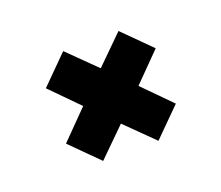

<svg xmlns="http://www.w3.org/2000/svg" viewBox="-56 -443 445 386"><g transform="rotate(-20 166.5 -250.5)"><path d="M225.8 -250 284.2 -190.8 225.8 -132.5 166.7 -190.8 107.5 -132.5 49.2 -190.8 107.5 -250 49.2 -309.2 107.5 -367.5 166.7 -309.2 225.8 -367.5 284.2 -309.2Z"/></g></svg>

Font: Yulong
Style: Regular
Weight: 400
Designer: GGBotNet
Foundry: f0n7.com
Version: 1.00